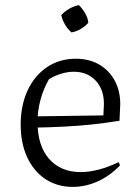

<svg xmlns="http://www.w3.org/2000/svg" viewBox="-20 -724 539 752"><path d="M265 8Q204 8 158 -22.5Q112 -53 86.5 -108Q61 -163 61 -236Q61 -311 88 -369.5Q115 -428 164 -461Q213 -494 277 -494Q329 -494 368 -471.5Q407 -449 429 -409Q451 -369 451 -316L448 -251Q392 -242 340 -236.5Q288 -231 230.5 -228Q173 -225 101 -224V-268L385 -272L387 -317Q387 -374 354.5 -408.5Q322 -443 269 -443Q246 -443 220.5 -435.5Q195 -428 172 -414Q150 -376 138.5 -333Q127 -290 127 -247Q127 -153 172.5 -101.5Q218 -50 296 -50Q363 -50 445 -89L450 -76Q409 -34 361.5 -13Q314 8 265 8ZM289 -704Q303 -690 313.5 -672Q324 -654 326 -635Q314 -621 296 -610.5Q278 -600 260 -597Q245 -610 234.5 -628Q224 -646 220 -665Q233 -679 251 -689.5Q269 -700 289 -704Z"/></svg>

Font: Piazzolla Thin Light
Style: Regular
Weight: 300
Version: Version 2.005